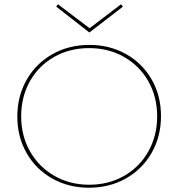

<svg xmlns="http://www.w3.org/2000/svg" viewBox="-20 -873 834 898"><path d="M398 -721 243 -842 251 -853 399 -741 546 -853 555 -842ZM733 -330Q733 -235 689.5 -158.5Q646 -82 569 -38.5Q492 5 396 5Q301 5 224.5 -38Q148 -81 104.5 -157Q61 -233 61 -328Q61 -423 104.5 -499.5Q148 -576 225 -619.5Q302 -663 398 -663Q493 -663 569.5 -620Q646 -577 689.5 -501Q733 -425 733 -330ZM715 -329Q715 -420 674 -492.5Q633 -565 560.5 -606.5Q488 -648 397 -648Q306 -648 233.5 -607Q161 -566 120 -493Q79 -420 79 -329Q79 -238 120.5 -165Q162 -92 234.5 -50.5Q307 -9 397 -9Q488 -9 560.5 -50.5Q633 -92 674 -165Q715 -238 715 -329Z"/></svg>

Font: Ysabeau SC Thin
Style: Regular
Weight: 200
Designer: Christian Thalmann (Catharsis Fonts)
Version: Version 0.003